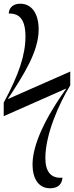

<svg xmlns="http://www.w3.org/2000/svg" viewBox="-24 -780 398 1033"><path d="M245 233C291 233 310 208 312 176C251 181 220 145 220 70C220 -55 292 -220 354 -321V-395L18 -247C105 -380 184 -503 184 -622C184 -705 148 -760 85 -760C39 -760 24 -731 23 -707C77 -709 113 -679 113 -584C113 -487 79 -381 -4 -228V-155L333 -304C262 -205 151 -31 151 105C151 177 181 233 245 233Z"/></svg>

Font: Noto Serif Display Condensed
Style: Regular
Weight: 400
Width: 3
Designer: Monotype Design Team
Foundry: Monotype Imaging Inc.
Version: Version 2.009